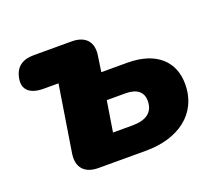

<svg xmlns="http://www.w3.org/2000/svg" viewBox="-90 -615 834 737"><g transform="rotate(-20 327.0 -246.0)"><path d="M196 0H391C520 0 619 -66 619 -190C619 -280 558 -342 438 -342H332L341 -403C351 -460 322 -492 265 -492H111C62 -492 34 -470 27 -425C20 -382 48 -358 102 -358H163L120 -88C111 -32 140 0 196 0ZM375 -109H295L315 -234H391C438 -234 462 -214 462 -178C462 -130 429 -109 375 -109Z"/></g></svg>

Font: SN Pro Heavy
Style: Italic
Weight: 800
Italic angle: -9°
Designer: Tobias Whetton
Foundry: Supernotes
Version: Version 1.001;Glyphs 3.2 (3249)